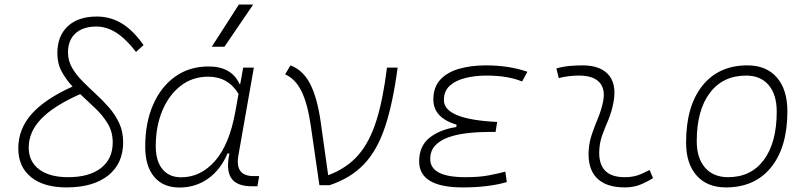

<svg xmlns="http://www.w3.org/2000/svg" viewBox="-20 -815 3556 845"><path d="M272.5 9.8Q172.4 9.8 116.5 -35.6Q60.5 -81.1 60.5 -162.1Q60.5 -246.6 118.7 -312.7Q176.8 -378.9 299.3 -434.1Q271 -464.4 251.7 -499.8Q232.4 -535.2 232.4 -580.6Q232.4 -656.7 278.3 -699.5Q324.2 -742.2 405.8 -742.2Q466.3 -742.2 516.4 -711.7Q566.4 -681.2 611.8 -616.7L578.6 -586.4Q534.2 -644 491.7 -671.1Q449.2 -698.2 404.3 -698.2Q345.2 -698.2 312.3 -668.2Q279.3 -638.2 279.3 -584.5Q279.3 -547.9 296.9 -517.3Q314.5 -486.8 342 -458.7Q369.6 -430.7 400.6 -402.3Q431.6 -374 459.2 -342.5Q486.8 -311 504.4 -273.4Q522 -235.8 522 -189Q522 -95.2 456.1 -42.7Q390.1 9.8 272.5 9.8ZM333 -400.9Q216.3 -349.1 161.4 -292Q106.4 -234.9 106.4 -165.5Q106.4 -104 152.3 -69.6Q198.2 -35.2 280.3 -35.2Q372.6 -35.2 424.3 -75.4Q476.1 -115.7 476.1 -188Q476.1 -234.4 454.3 -270.8Q432.6 -307.1 399.4 -338.4Q366.2 -369.6 333 -400.9Z M1037.1 -444.3 1050.3 -517.6H1097.2L1029.3 -131.8Q1012.7 -40 1095.7 -40H1120.6L1112.8 4.9H1089.4Q1022.5 4.9 998.3 -30.3Q974.1 -65.4 989.7 -139.6H981.4Q950.7 -67.9 895.8 -28.8Q840.8 10.3 770 10.3Q697.8 10.3 658.4 -36.9Q619.1 -84 619.1 -169.4Q619.1 -275.4 654.1 -354.7Q689 -434.1 751.5 -478.3Q814 -522.5 897.9 -522.5Q999.5 -522.5 1034.7 -444.3ZM896.5 -477.5Q827.1 -477.5 775.4 -437.5Q723.6 -397.5 694.6 -328.4Q665.5 -259.3 665.5 -171.9Q665.5 -106 695.1 -70.3Q724.6 -34.7 777.3 -34.7Q863.3 -34.7 926.8 -107.2Q990.2 -179.7 1016.1 -325.7L1029.8 -401.9Q983.9 -477.5 896.5 -477.5ZM912.1 -609.4 1031.2 -794.9H1094.2L967.8 -609.4Z M1385.7 0 1347.7 -262.2Q1334 -358.4 1306.9 -413.3Q1279.8 -468.3 1234.9 -487.8L1258.3 -527.3Q1314 -506.3 1345.2 -445.3Q1376.5 -384.3 1391.6 -276.9L1424.3 -43.9Q1504.9 -73.7 1555.7 -131.3Q1606.4 -189 1636.2 -283.4Q1666 -377.9 1683.1 -517.6H1730Q1709 -359.4 1674.3 -255.9Q1639.6 -152.3 1581.3 -91.6Q1522.9 -30.8 1430.7 0Z M2016.1 9.8Q1824.7 9.8 1824.7 -105Q1824.7 -171.9 1869.9 -208.3Q1915 -244.6 1987.8 -255.9L1989.7 -266.1Q1887.2 -296.9 1887.2 -377Q1887.2 -431.6 1918 -464.6Q1948.7 -497.6 2001.2 -512.5Q2053.7 -527.3 2118.7 -527.3Q2219.7 -527.3 2301.3 -499L2277.8 -456.5Q2213.9 -482.4 2121.6 -482.4Q2071.8 -482.4 2028.8 -471.9Q1985.8 -461.4 1959.7 -438Q1933.6 -414.6 1933.6 -374.5Q1933.6 -289.6 2168 -278.3L2161.1 -234.4H2133.3Q2085 -234.4 2038.6 -229.2Q1992.2 -224.1 1954.8 -211.2Q1917.5 -198.2 1895.5 -174.8Q1873.5 -151.4 1873.5 -115.2Q1873.5 -35.2 2027.8 -35.2Q2088.4 -35.2 2129.9 -43Q2171.4 -50.8 2204.1 -59.6L2210.4 -13.7Q2130.4 9.8 2016.1 9.8Z M2838.9 -66.9 2854 -31.2Q2827.1 -14.2 2797.6 -2.2Q2768.1 9.8 2729.5 9.8Q2647 9.8 2606.4 -31.7Q2565.9 -73.2 2570.8 -153.3Q2573.2 -189.9 2585 -224.4Q2596.7 -258.8 2610.4 -291.5Q2624 -324.2 2631.3 -355Q2647.5 -417.5 2620.4 -450Q2593.3 -482.4 2528.3 -482.4Q2481.9 -482.4 2439 -471.2L2428.7 -513.7Q2457.5 -522 2486.3 -524.7Q2515.1 -527.3 2543.9 -527.3Q2627 -527.3 2662.4 -480.7Q2697.8 -434.1 2675.8 -345.2Q2667.5 -310.5 2654.5 -280.5Q2641.6 -250.5 2630.9 -221.2Q2620.1 -191.9 2617.7 -157.7Q2609.4 -35.2 2729 -35.2Q2759.8 -35.2 2783.2 -42.5Q2806.6 -49.8 2838.9 -66.9Z M3174.8 9.8Q3092.3 9.8 3045.9 -42.5Q2999.5 -94.7 2999.5 -187.5Q2999.5 -347.7 3071 -437.5Q3142.6 -527.3 3269.5 -527.3Q3352.5 -527.3 3398.9 -474.1Q3445.3 -420.9 3445.3 -325.2Q3445.3 -167.5 3373.8 -78.9Q3302.2 9.8 3174.8 9.8ZM3184.6 -35.2Q3285.2 -35.2 3341.8 -111.3Q3398.4 -187.5 3398.4 -323.7Q3398.4 -398.4 3363 -440.4Q3327.6 -482.4 3263.7 -482.4Q3161.6 -482.4 3104 -406Q3046.4 -329.6 3046.4 -193.8Q3046.4 -119.1 3083 -77.1Q3119.6 -35.2 3184.6 -35.2Z"/></svg>

Font: Cascadia Mono NF ExtraLight
Style: Italic
Weight: 200
Italic angle: -10°
Monospace: yes
Designer: Aaron Bell
Foundry: Saja Typeworks
Version: Version 2404.023; ttfautohint (v1.8.4)